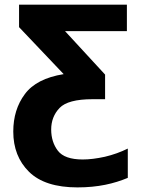

<svg xmlns="http://www.w3.org/2000/svg" viewBox="-20 -566 611 826"><path d="M313 240.2C402.3 240.2 469.7 224.1 529.8 199.2V73.2C499 88.4 466.3 100.1 431.2 108.4C395.5 116.2 363.8 120.1 335.9 120.1C283.7 120.1 248 107.4 229 82.5C210 57.6 200.2 26.9 200.2 -8.8C200.2 -45.4 212.4 -76.7 236.3 -101.6C260.3 -126.5 307.1 -139.2 377.9 -139.2H432.1V-245.1L259.8 -432.1H525.9V-545.9H62V-449.2L253.9 -247.1C175.3 -234.4 119.6 -205.6 86.9 -161.1C53.7 -116.7 37.1 -63 37.1 0C37.1 70.8 59.6 128.4 105 173.3C150.4 217.8 219.7 240.2 313 240.2Z"/></svg>

Font: Avrile Sans
Style: Bold
Weight: 700
Designer: Monotype Design Team, Google (font), Stefan Peev (BGR Cyrillic), Cristiano Sobral (main changes)
Foundry: The Avrile Sans Project Authors
Version: Version 3.110